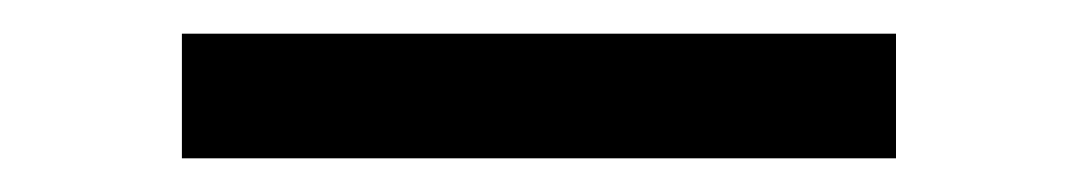

<svg xmlns="http://www.w3.org/2000/svg" viewBox="-20 -397 640 114"><path d="M88 -303V-377H512V-303Z"/></svg>

Font: Nova
Style: Regular
Weight: 400
Monospace: yes
Designer: Belleve Invis
Foundry: Belleve Invis
Version: Version 24.1.4; ttfautohint (v1.8.4)